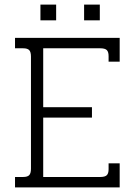

<svg xmlns="http://www.w3.org/2000/svg" viewBox="-20 -811 583 831"><path d="M155 -791H223V-723H155ZM344 -791H412V-723H344ZM45 -45H80Q99 -45 106.5 -53Q114 -61 114 -81V-566Q114 -586 106.5 -594Q99 -602 80 -602H45V-647H498V-544H450V-568Q450 -587 442 -594.5Q434 -602 414 -602H167V-347H378V-302H167V-45H414Q434 -45 442 -52.5Q450 -60 450 -79V-104H498V0H45Z"/></svg>

Font: Pridi ExtraLight
Style: Regular
Weight: 275
Designer: Katatrad Team
Foundry: CadsonDemak
Version: Version 1.001